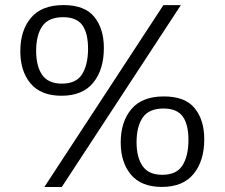

<svg xmlns="http://www.w3.org/2000/svg" viewBox="-20 -727 886 756"><path d="M154.7 9.3 623.3 -706.7H692L223.3 9.3ZM222 -350Q141 -350 100.5 -398.2Q60 -446.3 60 -525.7Q60 -607 102 -657Q144 -707 230 -707Q313.3 -707 351.2 -660.7Q389 -614.3 389 -538Q389 -453 347.2 -401.5Q305.3 -350 222 -350ZM223.7 -397.7Q279.7 -397.7 302.8 -434.2Q326 -470.7 326.7 -532Q327.3 -594.7 304.8 -627Q282.3 -659.3 228.7 -659.3Q171.3 -659.3 146.8 -624.2Q122.3 -589 122.3 -526.3Q122.3 -466 146.3 -431.8Q170.3 -397.7 223.7 -397.7ZM617.3 9Q536.3 9 495.8 -39.2Q455.3 -87.3 455.3 -166Q455.3 -247.3 497.3 -297.3Q539.3 -347.3 625.3 -347.3Q708.7 -347.3 746.5 -301Q784.3 -254.7 784.3 -178.3Q784.3 -94 742.5 -42.5Q700.7 9 617.3 9ZM619 -38.7Q675 -38.7 698.2 -75.2Q721.3 -111.7 722 -172.3Q722.7 -235 700.2 -267.3Q677.7 -299.7 624 -299.7Q566.7 -299.7 542.2 -264.5Q517.7 -229.3 517.7 -166.7Q517.7 -107 541.7 -72.8Q565.7 -38.7 619 -38.7Z"/></svg>

Font: Bitter Thin
Style: Regular
Weight: 100
Designer: Sol Matas, and Bitter project Authors
Foundry: Sol Matas
Version: Version 2.002